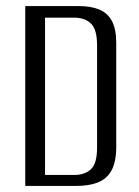

<svg xmlns="http://www.w3.org/2000/svg" viewBox="-20 -611 456 631"><path d="M63 0V-591H240Q278 -591 305.5 -580Q333 -569 347.5 -542.5Q362 -516 362 -470V-129Q362 -78 346 -50Q330 -22 300.5 -11Q271 0 232 0ZM128 -36H224Q258 -36 278.5 -54.5Q299 -73 299 -126V-462Q299 -515 278.5 -534Q258 -553 224 -553H128Z"/></svg>

Font: Alumni Sans
Style: Regular
Weight: 400
Designer: Robert E. Leuschke
Foundry: Robert E. Leuschke
Version: Version 1.018